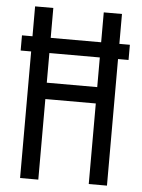

<svg xmlns="http://www.w3.org/2000/svg" viewBox="-53 -777 605 819"><g transform="rotate(5 250.0 -367.5)"><path d="M64 0V-542H19V-607H64V-735H142V-607H358V-735H436V-607H481V-542H436V0H358V-345H142V0ZM142 -415H358V-542H142Z"/></g></svg>

Font: Iosevka Fuck
Style: Regular
Weight: 400
Monospace: yes
Designer: Belleve Invis
Foundry: Belleve Invis
Version: Version 28.0.7; ttfautohint (v1.8.3)